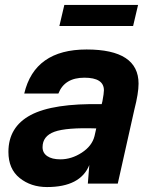

<svg xmlns="http://www.w3.org/2000/svg" viewBox="-20 -742 604 776"><path d="M540 -404Q540 -365 523 -299L456 0H335L341 -75Q305 14 170 14Q105 14 59.5 -22.5Q14 -59 14 -128Q14 -229 104 -277Q194 -325 391 -321L394 -333Q400 -365 400 -377Q400 -428 321 -428Q241 -428 216 -364H78Q120 -542 330 -542Q540 -542 540 -404ZM152 -147Q152 -124 171 -111Q190 -98 224 -98Q269 -98 310.5 -125Q352 -152 362 -192L369 -223Q248 -227 200 -209.5Q152 -192 152 -147ZM220 -637 240 -722H538L518 -637Z"/></svg>

Font: Nacelle Bold
Style: Italic
Weight: 700
Italic angle: -12°
Designer: Sora Sagano
Foundry: Sora Sagano
Version: Version 1.000;FEAKit 1.0